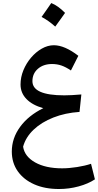

<svg xmlns="http://www.w3.org/2000/svg" viewBox="-20 -909 652 1278"><path d="M268.1 -189Q195.8 -209 156.2 -249.8Q116.7 -290.5 116.7 -346.7Q116.7 -395 135.7 -441.4Q154.8 -487.8 186.8 -525.4Q218.8 -563 258.3 -585.4Q297.9 -607.9 338.4 -607.9Q410.2 -607.9 501.5 -537.6L452.1 -439.9Q418 -462.9 388.9 -472.9Q359.9 -482.9 326.7 -482.9Q269 -482.9 232.4 -451.2Q195.8 -419.4 195.8 -368.7Q195.8 -274.4 407.7 -274.4Q454.1 -274.4 521.5 -280.3L509.3 -164.1Q414.1 -157.7 335.2 -126.7Q256.3 -95.7 203.6 -45.7Q150.9 4.4 133.8 67.4Q143.6 132.3 213.6 171.9Q283.7 211.4 393.6 211.4Q439.5 211.4 493.4 202.9Q547.4 194.3 585.9 181.2L611.8 284.7Q566.9 314.5 503.2 331.8Q439.5 349.1 372.6 349.1Q278.3 349.1 207.8 317.9Q137.2 286.6 97.9 230.5Q58.6 174.3 58.6 99.6Q58.6 11.2 113.8 -64.5Q168.9 -140.1 268.1 -189ZM321.3 -888.7Q344.7 -879.4 367.7 -862.8Q390.6 -846.2 413.1 -823.2Q397.5 -800.8 381.1 -778.1Q364.7 -755.4 347.7 -731.9Q306.6 -769.5 256.8 -796.4Q273.4 -819.8 289.3 -842.5Q305.2 -865.2 321.3 -888.7Z"/></svg>

Font: Pinar DS1 SemiBold
Style: Regular
Weight: 600
Designer: Amin Abedi
Version: Version 3.000